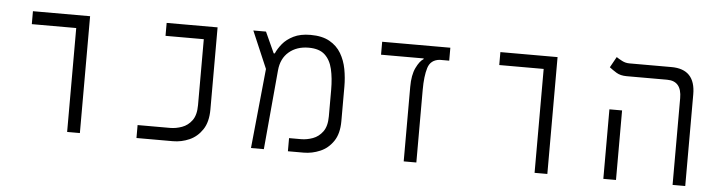

<svg xmlns="http://www.w3.org/2000/svg" viewBox="-42 -786 3599 959"><g transform="rotate(5 1758.0 -306.0)"><path d="M314.5 0V-521H91.8V-585.9H378.4V0Z M662.1 0V-64.9H825.2Q854.5 -64.9 884.3 -75.7Q914.1 -86.4 934.1 -113.5Q954.1 -140.6 954.1 -190.4V-521H762.2V-585.9H1017.6V-174.3Q1017.6 -111.3 991.9 -73Q966.3 -34.7 926.8 -17.3Q887.2 0 844.7 0Z M1236.3 0 1276.4 -399.9 1196.8 -585.9H1260.3L1308.1 -481H1313.5Q1323.7 -504.9 1344 -529.8Q1364.3 -554.7 1398.7 -571.8Q1433.1 -588.9 1483.9 -588.9Q1542 -588.9 1579.3 -567.9Q1616.7 -546.9 1637.5 -511.7Q1658.2 -476.6 1666.3 -433.6Q1674.3 -390.6 1674.3 -346.7V-172.9Q1674.3 -110.4 1648.4 -72.3Q1622.6 -34.2 1582.5 -17.1Q1542.5 0 1500.5 0H1421.4V-65.9H1481.4Q1510.7 -65.9 1540.3 -76.7Q1569.8 -87.4 1589.8 -114.7Q1609.9 -142.1 1609.9 -191.4V-324.2Q1609.9 -382.8 1599.4 -428Q1588.9 -473.1 1561 -498.8Q1533.2 -524.4 1480 -524.4Q1420.4 -524.4 1381.3 -491.2Q1342.3 -458 1336.9 -398.4L1300.8 0Z M2184.6 -585.9V-521H2137.2Q2091.3 -516.6 2078.4 -474.9Q2065.4 -433.1 2065.4 -364.3V0H2002V-373.5Q2002 -433.1 2019.5 -469.5Q2037.1 -505.9 2056.6 -517.6V-521H1842.8V-585.9Z M2658.2 0V-521H2435.5V-585.9H2722.2V0Z M3350.1 0V-435.1Q3350.1 -521 3277.3 -521H3074.2Q3043 -521 3022.7 -533.4Q3002.4 -545.9 2986.8 -558.1L3016.6 -611.8Q3027.8 -604 3045.2 -595Q3062.5 -585.9 3082 -585.9H3293Q3413.6 -585.9 3413.6 -459.5V0ZM3002.9 0V-348.6H3066.4V0Z"/></g></svg>

Font: Cascadia Code NF Light
Style: Regular
Weight: 300
Monospace: yes
Designer: Aaron Bell
Foundry: Saja Typeworks
Version: Version 2404.023; ttfautohint (v1.8.4)